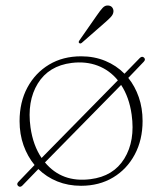

<svg xmlns="http://www.w3.org/2000/svg" viewBox="-20 -678 600 711"><path d="M47 10.5Q40 3.5 48.5 -5L108 -67Q82 -98.5 67.2 -139.8Q52.5 -181 52.5 -229.5Q52.5 -300 81.5 -354Q110.5 -408 161.8 -438.8Q213 -469.5 280.5 -469.5Q329 -469.5 370 -452.5Q411 -435.5 441 -405L497.5 -463Q506 -471.5 513.5 -464.5Q520.5 -457.5 512 -449L455 -389.5Q480 -358.5 494 -318Q508 -277.5 508 -230Q508 -160 479 -105.8Q450 -51.5 398.8 -20.8Q347.5 10 280 10Q232.5 10 192.2 -6.2Q152 -22.5 122 -52L63 9Q54.5 17.5 47 10.5ZM93 -206Q102.5 -139.5 134 -93L416.5 -380.5Q386 -418 342 -434.8Q298 -451.5 245.5 -445Q160.5 -434.5 120 -368.8Q79.5 -303 93 -206ZM315 -14.5Q400 -25 440.5 -90.8Q481 -156.5 467.5 -253.5Q458.5 -318 428.5 -363.5L146.5 -76.5Q209.5 -1 315 -14.5ZM339 -621.5Q351 -639 360.2 -649Q369.5 -659 381.5 -657.5Q391.5 -656.5 396.2 -649.5Q401 -642.5 400 -634Q399 -624.5 390.8 -615.5Q382.5 -606.5 371 -596.5L283 -519.5Q277.5 -515 273.5 -518.5Q269 -521.5 274.5 -529Z"/></svg>

Font: Fraunces 9pt S000 Thin
Style: Regular
Weight: 100
Version: Version 1.000; ttfautohint (v1.8.3)